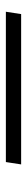

<svg xmlns="http://www.w3.org/2000/svg" viewBox="261 -181 92 654"><g transform="rotate(90 307.0 146.0)"><path d="M28 120 20 172H532L540 120Z"/></g></svg>

Font: Charger Sport
Style: ExLitNrwObl
Weight: 200
Designer: Jasper
Foundry: Cannot Into Space Fonts
Version: Version 1.1